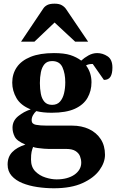

<svg xmlns="http://www.w3.org/2000/svg" viewBox="-20 -781 625 1034"><path d="M270 232.9Q225.1 232.9 180.9 226.3Q136.7 219.7 100.6 205.1Q64.5 190.4 42.7 165.8Q21 141.1 21 105Q21 64 45.9 38.1Q70.8 12.2 116.7 -2.4Q70.8 -21.5 59.1 -45.2Q47.4 -68.8 47.4 -93.3Q47.4 -130.4 77.9 -155.3Q108.4 -180.2 145.5 -191.9Q91.3 -213.4 68.6 -252.9Q45.9 -292.5 45.9 -335.9Q45.9 -382.8 70.3 -418.7Q94.7 -454.6 144.8 -474.9Q194.8 -495.1 270.5 -495.1Q325.7 -495.1 358.9 -484.4Q392.1 -473.6 417.5 -454.6Q433.6 -469.7 456.3 -482.4Q479 -495.1 503.4 -495.1Q533.2 -495.1 559.3 -477.8Q585.4 -460.4 585.4 -417Q585.4 -384.3 574.7 -367.4Q564 -350.6 539.6 -350.6L479.5 -436.5Q467.3 -436.5 458.7 -434.6Q450.2 -432.6 443.4 -428.7Q472.7 -389.6 472.7 -337.9Q472.7 -291.5 451.4 -254.2Q430.2 -216.8 383.3 -195.3Q336.4 -173.8 258.3 -173.8Q233.9 -173.8 213.9 -176Q193.8 -178.2 175.3 -182.6Q164.6 -173.3 157.5 -160.2Q150.4 -147 150.4 -133.3Q150.4 -113.3 173.3 -108.9Q196.3 -104.5 232.4 -104.5H368.2Q419.4 -104.5 459.5 -85.7Q499.5 -66.9 522.5 -31.7Q545.4 3.4 545.4 52.7Q545.4 94.2 515.4 135.7Q485.4 177.2 424.3 205.1Q363.3 232.9 270 232.9ZM284.7 185.1Q314.5 185.1 338.9 178.5Q363.3 171.9 380.9 159.7Q398.4 147.5 408 131.1Q417.5 114.7 417.5 95.2Q417.5 77.6 410.9 60.5Q404.3 43.5 386.5 32.2Q368.7 21 335.4 21H241.2Q233.9 21 216.8 19.8Q199.7 18.6 182.6 16.1Q165.5 13.7 158.2 10.3Q153.3 22.9 150.1 36.9Q147 50.8 147 78.1Q147 118.2 169.9 141.6Q192.9 165 225.1 175Q257.3 185.1 284.7 185.1ZM260.7 -216.3Q287.6 -216.3 303 -233.6Q318.4 -251 325 -278.8Q331.5 -306.6 331.5 -337.9Q331.5 -384.8 316.4 -418.5Q301.3 -452.1 260.7 -452.1Q233.9 -452.1 219.7 -435.5Q205.6 -418.9 200.2 -392.1Q194.8 -365.2 194.8 -334Q194.8 -302.7 200 -275.9Q205.1 -249 219.5 -232.7Q233.9 -216.3 260.7 -216.3ZM93.3 -556.6 213.9 -736.3Q221.2 -747.1 235.1 -754.2Q249 -761.2 273.9 -761.2Q299.3 -761.2 313.7 -752.4Q328.1 -743.7 335.9 -731.9L454.6 -556.6H384.8L273.9 -659.7L165.5 -556.6Z"/></svg>

Font: Gelasio
Style: Bold
Weight: 700
Designer: Eben Sorkin
Foundry: Eben Sorkin
Version: Version 1.008